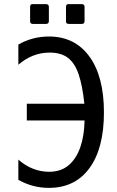

<svg xmlns="http://www.w3.org/2000/svg" viewBox="-20 -897 568 931"><path d="M139 -781Q126 -781 126 -795V-863Q126 -878 139 -877H203Q217 -877 217 -863V-795Q217 -781 203 -781ZM313 -781Q299 -781 300 -795V-863Q300 -878 313 -877H377Q390 -877 390 -863V-795Q390 -781 377 -781ZM217 14Q138 14 69 -25V-123Q103 -93 141 -78.5Q179 -64 218 -64Q275 -64 312.5 -95.5Q350 -127 369.5 -183.5Q389 -240 390 -313H110V-394H389Q380 -481 361.5 -536Q343 -591 309.5 -616.5Q276 -642 221 -642Q137 -642 69 -583V-681Q138 -720 217 -720Q343 -720 413.5 -623Q484 -526 484 -352Q484 -178 414 -82Q344 14 217 14Z"/></svg>

Font: PlemolJP
Style: Regular
Weight: 400
Monospace: yes
Version: v2.0.4; ttfautohint (v1.8.4.7-5d5b-dirty) -l 6 -r 45 -G 200 